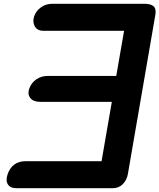

<svg xmlns="http://www.w3.org/2000/svg" viewBox="-20 -999 846 1019"><path d="M658.5 -74.5Q653 -43.5 631.8 -21.8Q610.5 0 576.5 0H68.5Q34.5 0 21.8 -20.5Q9 -41 20.5 -74.5Q32 -108 56 -125.8Q80 -143.5 116.5 -143.5H519L573.5 -458.5H193Q156.5 -458.5 140.8 -479Q125 -499.5 135 -528Q146 -559.5 172.5 -577.8Q199 -596 233 -596H597L638.5 -835.5H211Q177.5 -835.5 164.5 -859.5Q151.5 -883.5 161.5 -913Q171.5 -941.5 197.5 -960.2Q223.5 -979 258.5 -979H746Q780.5 -979 795.2 -965.5Q810 -952 804.5 -920.5Z"/></svg>

Font: Edu QLD Hand
Style: Regular
Weight: 400
Designer: Tina and Corey Anderson, Eben Sorkin
Foundry: Sorkin Type Co.
Version: Version 2.000